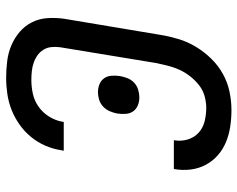

<svg xmlns="http://www.w3.org/2000/svg" viewBox="-96 -688 791 640"><g transform="rotate(-90 300.0 -367.5)"><path d="M254 8Q226 8 199 4Q172 0 147.5 -10Q123 -20 103.5 -37Q84 -54 71.5 -77Q59 -100 55.5 -127.5Q52 -155 57 -183V-184H153V-183Q149 -160 155.5 -138Q162 -116 178 -101.5Q194 -87 216 -81.5Q238 -76 261 -76Q280 -76 300 -81.5Q320 -87 336.5 -100Q353 -113 366 -129.5Q379 -146 387.5 -164.5Q396 -183 401 -202.5Q406 -222 410 -241L463 -563Q465 -578 463.5 -592.5Q462 -607 454.5 -619Q447 -631 435.5 -639Q424 -647 410.5 -651.5Q397 -656 382.5 -657.5Q368 -659 354 -659Q331 -659 308 -654Q285 -649 265 -635Q245 -621 232 -600Q219 -579 215 -557L214 -551H118L120 -561Q124 -587 135 -612.5Q146 -638 164 -660Q182 -682 205.5 -698.5Q229 -715 254.5 -725Q280 -735 307 -739Q334 -743 361 -743Q389 -743 417 -739.5Q445 -736 469.5 -725.5Q494 -715 514 -698Q534 -681 546 -657.5Q558 -634 560 -606Q562 -578 558 -550L504 -227Q499 -197 490 -167.5Q481 -138 464.5 -110.5Q448 -83 425 -59.5Q402 -36 374 -20.5Q346 -5 315 1.5Q284 8 254 8ZM296 -299Q282 -299 269.5 -304Q257 -309 249.5 -319.5Q242 -330 241 -344Q240 -358 242 -372Q244 -384 249.5 -397Q255 -410 265 -419.5Q275 -429 288 -433Q301 -437 313 -437Q327 -437 339.5 -432Q352 -427 359.5 -416.5Q367 -406 368 -392Q369 -378 367 -364Q365 -352 360 -339Q355 -326 345 -316.5Q335 -307 321.5 -303Q308 -299 296 -299Z"/></g></svg>

Font: Iosevka Aile Medium Oblique
Style: Regular
Weight: 500
Italic angle: -9°
Designer: Belleve Invis
Foundry: Belleve Invis
Version: Version 31.1.0; ttfautohint (v1.8.4)